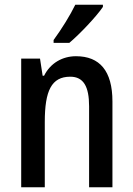

<svg xmlns="http://www.w3.org/2000/svg" viewBox="-20 -786 559 806"><path d="M412 -757V-766H296C274 -721 240 -666 205 -618V-606H271C315 -643 385 -717 412 -757ZM299 -550C243 -550 192 -522 165 -468H159L148 -540H69V0H168V-274C168 -405 196 -464 275 -464C331 -464 354 -422 354 -340V0H452V-360C452 -489 398 -550 299 -550Z"/></svg>

Font: Noto Sans Gujarati Condensed Medium
Style: Regular
Weight: 500
Width: 3
Designer: Jelle Bosma - Monotype Design Team, Universal Thirst
Foundry: Monotype Imaging Inc.
Version: Version 2.106